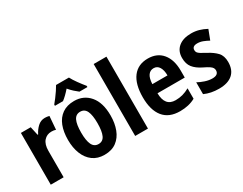

<svg xmlns="http://www.w3.org/2000/svg" viewBox="-83 -1257 2228 1757"><g transform="rotate(-30 1030.5 -378.0)"><path d="M321 -557Q343 -557 367 -551L356 -411Q338 -418 310 -418Q261 -418 230 -382.5Q199 -347 199 -279V0H63V-547H167L187 -456H193Q212 -496 244.5 -526.5Q277 -557 321 -557Z M854 -275Q854 -194 829.5 -129.5Q805 -65 755 -27.5Q705 10 628 10Q555 10 505 -27Q455 -64 429.5 -128.5Q404 -193 404 -275Q404 -360 428.5 -423Q453 -486 503.5 -521.5Q554 -557 630 -557Q730 -557 792 -484Q854 -411 854 -275ZM542 -273Q542 -189 562.5 -146Q583 -103 629 -103Q675 -103 695 -146Q715 -189 715 -275Q715 -359 695 -401.5Q675 -444 629 -444Q583 -444 562.5 -402Q542 -360 542 -273ZM697 -766Q714 -733 743 -693Q772 -653 800 -619V-606H716Q696 -621 673 -642Q650 -663 628 -689Q581 -635 542 -606H457V-619Q473 -638 493.5 -665Q514 -692 532 -719Q550 -746 561 -766Z M1090 0H955V-760H1090Z M1408 -556Q1506 -556 1560.5 -490Q1615 -424 1615 -309V-236H1327Q1329 -98 1440 -98Q1480 -98 1515 -107.5Q1550 -117 1588 -138V-28Q1520 10 1426 10Q1309 10 1250.5 -63Q1192 -136 1192 -270Q1192 -409 1248 -482.5Q1304 -556 1408 -556ZM1410 -453Q1374 -453 1352.5 -424Q1331 -395 1328 -332H1488Q1488 -387 1468 -420Q1448 -453 1410 -453Z M2031 -161Q2031 -77 1981 -33.5Q1931 10 1838 10Q1751 10 1684 -21V-146Q1716 -128 1755.5 -115Q1795 -102 1831 -102Q1896 -102 1896 -151Q1896 -164 1889.5 -176Q1883 -188 1863 -201.5Q1843 -215 1803 -234Q1744 -263 1713.5 -301.5Q1683 -340 1683 -403Q1683 -476 1732 -516.5Q1781 -557 1866 -557Q1909 -557 1947.5 -546Q1986 -535 2025 -514L1986 -412Q1957 -428 1928.5 -439Q1900 -450 1870 -450Q1816 -450 1816 -409Q1816 -395 1822.5 -384.5Q1829 -374 1848.5 -361.5Q1868 -349 1906 -329Q1962 -300 1996.5 -263.5Q2031 -227 2031 -161Z"/></g></svg>

Font: Noto Sans Arabic Cond
Style: Bold
Weight: 700
Width: 3
Designer: Monotype Design Team, Nadine Chahine, Nizar Qandah and Khaled Hosny
Foundry: Monotype Imaging Inc.
Version: Version 2.012; ttfautohint (v1.8.4.7-5d5b)